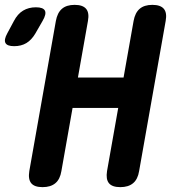

<svg xmlns="http://www.w3.org/2000/svg" viewBox="-117 -760 737 790"><path d="M28.3 -621.9Q12.8 -595.6 -8.4 -582.8Q-29.7 -570 -58.7 -570Q-87.7 -570 -94.6 -583.3Q-101.5 -596.6 -87 -622.9L-59.9 -673.4Q-44.7 -702.7 -22 -716.3Q0.7 -730 30.7 -730Q60.7 -730 67.8 -716.2Q74.8 -702.4 58.3 -674.1ZM369.4 -315.9H181.6L135.6 -56Q130.2 -22.5 110.9 -6.3Q91.6 10 58.1 10Q24.6 10 11.4 -6.3Q-1.8 -22.5 3.6 -56L112.9 -674Q119 -707.5 137.8 -723.7Q156.6 -740 190.1 -740Q223.6 -740 237.3 -723.7Q251 -707.5 244.9 -674L203.6 -440.9H391.4L432.7 -674Q438.8 -707.5 457.6 -723.7Q476.4 -740 509.9 -740Q543.4 -740 557.1 -723.7Q570.8 -707.5 564.7 -674L455.4 -56Q450 -22.5 430.7 -6.3Q411.4 10 377.9 10Q344.4 10 331.2 -6.3Q318 -22.5 323.4 -56Z"/></svg>

Font: Maple Mono
Style: Italic
Weight: 400
Italic angle: -10°
Monospace: yes
Designer: subframe7536
Version: Version 7.300